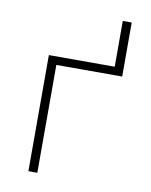

<svg xmlns="http://www.w3.org/2000/svg" viewBox="-82 -786 665 847"><g transform="rotate(10 250.0 -362.5)"><path d="M104 0V-520H399V-725H439V-483H144V0Z"/></g></svg>

Font: Zed Sans Extralight
Style: Regular
Weight: 200
Designer: Belleve Invis
Foundry: Belleve Invis
Version: Version 1.0.0; ttfautohint (v1.8.4)